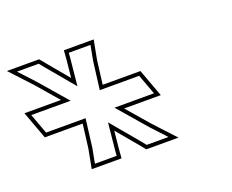

<svg xmlns="http://www.w3.org/2000/svg" viewBox="-304 -886 861 714"><g transform="rotate(-20 127.0 -529.5)"><path d="M4.8 -612 15.5 -719 17.1 -740H103.1L91.9 -681L77.9 -570H193.8H233.8L263.3 -490H223.3H107L203.6 -378L258.4 -319H172.4L155.3 -340L65.7 -447L55 -340L53.4 -319H-32.6L-21.4 -378L-7.4 -490H-123.7H-163.7L-193.2 -570H-153.2H-37.3L-133.1 -681L-187.9 -740H-101.9L-84.8 -719ZM-6.6 -648.9 -73.2 -728.6 -94.8 -755H-222.3L-144.3 -671L-70.1 -585H-214.7L-174.2 -475H-24.4L-36.2 -380.3L-50.8 -304H67.3L69.9 -338.7L77 -410.1L143.7 -330.4L165.2 -304H292.7L214.8 -388L139.7 -475H284.8L244.3 -585H94.9L106.7 -678.7L121.2 -755H3.2L0.6 -720.3Z"/></g></svg>

Font: Nordica Plus
Style: NordicaClassicLightConOpOblOl
Weight: 300
Version: Version 1.01